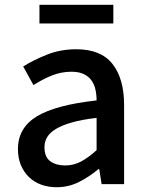

<svg xmlns="http://www.w3.org/2000/svg" viewBox="-20 -770 615 803"><path d="M217 13Q181 13 151.5 2Q122 -9 100.5 -30Q79 -51 67 -80.5Q55 -110 55 -146Q55 -235 133.5 -283Q212 -331 384 -350Q384 -374 379 -396Q374 -418 362 -434.5Q350 -451 329.5 -460.5Q309 -470 279 -470Q235 -470 195 -453.5Q155 -437 120 -414L77 -492Q120 -519 176.5 -541.5Q233 -564 299 -564Q402 -564 450.5 -502.5Q499 -441 499 -331V0H405L395 -63H392Q354 -31 310.5 -9Q267 13 217 13ZM252 -78Q288 -78 319 -94.5Q350 -111 384 -142V-277Q323 -270 281 -258Q239 -246 213.5 -230.5Q188 -215 177 -196Q166 -177 166 -154Q166 -113 190.5 -95.5Q215 -78 252 -78ZM145 -750H454V-672H145Z"/></svg>

Font: Kinto Sans Med
Style: Regular
Weight: 500
Designer: Authors: Ryoko NISHIZUKA  (kana & ideographs); Paul D. Hunt (Latin, Greek & Cyrillic); Wenlong ZHANG  (bopomofo); Sandol
Foundry: Adobe Systems Incorporated, ookami Inc.
Version: Version 0.001